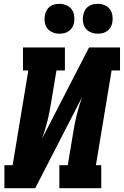

<svg xmlns="http://www.w3.org/2000/svg" viewBox="-20 -983 647 1003"><path d="M3 0V-120H46L128 -615H100V-735H319V-615H275L246 -441Q239 -395 227.5 -349.5Q216 -304 200 -259L445 -735H607V-615H563L481 -120H509V0H290V-120H334L363 -294Q370 -340 381.5 -385.5Q393 -431 409 -476L164 0ZM491 -807Q472 -807 455 -814Q438 -821 427.5 -834.5Q417 -848 414 -866.5Q411 -885 415 -904Q417 -917 423.5 -929Q430 -941 441 -949Q452 -957 465 -960Q478 -963 491 -963Q509 -963 526 -956Q543 -949 553.5 -935.5Q564 -922 567 -903.5Q570 -885 567 -866Q565 -853 558 -841Q551 -829 540 -821Q529 -813 516 -810Q503 -807 491 -807ZM291 -807Q272 -807 255 -814Q238 -821 227.5 -834.5Q217 -848 214 -866.5Q211 -885 215 -904Q217 -917 223.5 -929Q230 -941 241 -949Q252 -957 265 -960Q278 -963 291 -963Q309 -963 326 -956Q343 -949 353.5 -935.5Q364 -922 367 -903.5Q370 -885 367 -866Q365 -853 358 -841Q351 -829 340 -821Q329 -813 316 -810Q303 -807 291 -807Z"/></svg>

Font: Iosevka Etoile Heavy Oblique
Style: Regular
Weight: 900
Italic angle: -9°
Designer: Belleve Invis
Foundry: Belleve Invis
Version: Version 15.5.2; ttfautohint (v1.8.4)